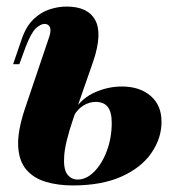

<svg xmlns="http://www.w3.org/2000/svg" viewBox="-20 -552 566 586"><path d="M352 -288Q406 -288 439.5 -259.5Q473 -231 473 -180Q473 -130 442 -85Q411 -40 350.5 -13Q290 14 202 14Q157 14 120 3Q83 -8 60.5 -34Q38 -60 35.5 -105.5Q33 -151 56 -220L128 -433Q134 -449 134 -459Q134 -469 129 -474Q124 -479 116 -479Q104 -479 89.5 -465.5Q75 -452 58 -408L39 -356H20L45 -429Q59 -471 82 -493Q105 -515 131.5 -523.5Q158 -532 183 -532Q248 -532 270.5 -491Q293 -450 265 -366L204 -191Q179 -118 176 -77.5Q173 -37 185 -20.5Q197 -4 217 -4Q244 -4 268 -28.5Q292 -53 306.5 -92.5Q321 -132 321 -177Q321 -210 309 -225.5Q297 -241 272 -241Q253 -241 235.5 -230.5Q218 -220 206 -200L207 -217Q232 -254 271.5 -271Q311 -288 352 -288Z"/></svg>

Font: Playfair Display ExtraBold
Style: Italic
Weight: 800
Italic angle: -14°
Designer: Claus Eggers Sørensen
Foundry: Claus Eggers Sørensen
Version: Version 1.203